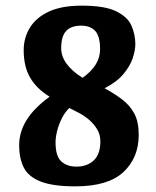

<svg xmlns="http://www.w3.org/2000/svg" viewBox="-20 -650 553 681"><path d="M247 11Q168 11 124.5 -6Q81 -23 64.5 -55.5Q48 -88 48 -135Q48 -182 74.5 -224.5Q101 -267 156 -307Q110 -335 87 -374.5Q64 -414 64 -472Q64 -515 85.5 -551Q107 -587 152.5 -608.5Q198 -630 270 -630Q351 -630 392 -610Q433 -590 446.5 -558.5Q460 -527 460 -493Q460 -471 450.5 -443Q441 -415 417.5 -387Q394 -359 351 -337Q386 -318 413.5 -297Q441 -276 456.5 -247Q472 -218 472 -172Q472 -90 417.5 -39.5Q363 11 247 11ZM251 -59Q289 -59 312.5 -81Q336 -103 336 -149Q336 -174 323 -194Q310 -214 292.5 -228Q275 -242 261 -249L226 -267Q211 -253 200 -231.5Q189 -210 183 -187Q177 -164 177 -145Q177 -96 197.5 -77.5Q218 -59 251 -59ZM273 -374Q305 -397 320 -422Q335 -447 335 -475Q335 -522 317.5 -540.5Q300 -559 268 -559Q232 -559 214.5 -540Q197 -521 197 -479Q197 -450 216.5 -423.5Q236 -397 273 -374Z"/></svg>

Font: Manuale ExtraBold
Style: Regular
Weight: 800
Version: Version 1.002